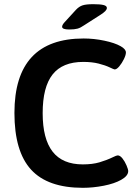

<svg xmlns="http://www.w3.org/2000/svg" viewBox="-20 -891 659 918"><path d="M49 -351Q49 -707 380 -707Q429 -707 479 -696.5Q529 -686 557 -670Q582 -656 582 -640Q582 -628 572.5 -608.5Q563 -589 550.5 -574Q538 -559 528 -559Q525 -559 504 -569Q483 -579 451.5 -587Q420 -595 378 -595Q279 -595 231.5 -535Q184 -475 184 -350Q184 -227 231.5 -166Q279 -105 376 -105Q422 -105 456 -115Q490 -125 521 -140Q537 -148 543 -148Q554 -148 565.5 -133.5Q577 -119 585 -100Q593 -81 593 -73Q593 -50 559 -31Q527 -13 476 -3Q425 7 376 7Q208 7 128.5 -80Q49 -167 49 -351ZM277 -763Q277 -772 289 -785L343 -844Q358 -860 375 -865.5Q392 -871 426 -871Q459 -871 475 -867Q491 -863 491 -853Q491 -846 483.5 -838Q476 -830 457 -818L382 -770Q365 -758 350.5 -754Q336 -750 311 -750Q277 -750 277 -763Z"/></svg>

Font: Asap-SemiBold
Style: Regular
Weight: 600
Designer: Pablo Cosgaya
Foundry: Omnibus-Type
Version: Version 2.000; ttfautohint (v1.8)